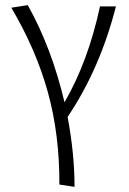

<svg xmlns="http://www.w3.org/2000/svg" viewBox="-20 -438 503 747"><path d="M243 17Q270 160 270 289L211 280Q212 86 166 -80Q120 -246 24 -408L88 -418Q181 -252 231 -40Q323 -199 369 -413H431Q369 -170 243 17Z"/></svg>

Font: Ysabeau Infant Semilight
Style: Regular
Weight: 300
Designer: Christian Thalmann (Catharsis Fonts)
Version: Version 0.003